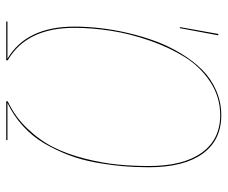

<svg xmlns="http://www.w3.org/2000/svg" viewBox="-77 -653 730 616"><g transform="rotate(90 288.0 -345.0)"><path d="M350.1 -689.9Q430.2 -689.9 473.4 -629.6Q516.6 -569.3 516.6 -457.5Q516.6 -413.6 512.9 -372.6Q509.3 -331.5 501 -285.9Q492.7 -240.2 477.1 -199.5Q461.4 -158.7 439.5 -121.3Q417.5 -84 384.3 -53.7Q351.1 -23.4 310.1 -3.9H429.7L429.2 0H305.2V-4.9Q355 -28.3 392.8 -68.1Q430.7 -107.9 452.9 -152.6Q475.1 -197.3 489 -252.4Q502.9 -307.6 507.8 -356.2Q512.7 -404.8 512.7 -457.5Q512.7 -567.4 470.2 -627Q427.7 -686.5 349.6 -686.5Q291.5 -686.5 242.9 -654.8Q194.3 -623 163.1 -573Q131.8 -522.9 109.9 -459.5Q87.9 -396 78.6 -335.2Q69.3 -274.4 69.3 -218.8Q69.3 -65.4 173.3 -4.9V0H48.8L49.3 -3.9H168.5Q65.4 -64.9 65.4 -218.8Q65.4 -258.3 70.3 -301.5Q75.2 -344.7 85.9 -390.9Q96.7 -437 112.5 -479.7Q128.4 -522.5 151.9 -561Q175.3 -599.6 203.6 -628.2Q231.9 -656.7 269.8 -673.3Q307.6 -689.9 350.1 -689.9ZM88.9 -680.2H93.3L70.3 -557.1H66.9Z"/></g></svg>

Font: Fira Sans Compressed Four
Style: Italic
Weight: 100
Width: 3
Italic angle: -8°
Designer: Carrois Corporate & Edenspiekermann AG
Foundry: Carrois Corporate GbR & Edenspiekermann AG
Version: Version 4.203;PS 004.203;hotconv 1.0.88;makeotf.lib2.5.64775